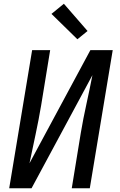

<svg xmlns="http://www.w3.org/2000/svg" viewBox="-20 -1002 640 1022"><path d="M29 0 151 -735H247L199 -441Q186 -364 169.5 -287Q153 -210 137 -133L461 -735H580L458 0H362L410 -294Q423 -371 440 -448Q457 -525 472 -602L148 0ZM392 -793 254 -928 320 -982 446 -837Z"/></svg>

Font: Iosevka SS04 Md Ex Obl
Style: Regular
Weight: 500
Width: 7
Italic angle: -9°
Monospace: yes
Designer: Belleve Invis
Foundry: Belleve Invis
Version: Version 19.0.0; ttfautohint (v1.8.4)